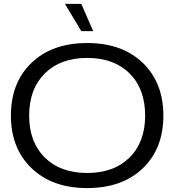

<svg xmlns="http://www.w3.org/2000/svg" viewBox="-20 -958 896 987"><path d="M36.1 -363.8Q36.1 -533.2 142.1 -635Q248 -736.8 428.2 -736.8Q607.9 -736.8 713.9 -634.8Q819.8 -532.7 819.8 -363.8Q819.8 -194.3 713.9 -92.8Q607.9 8.8 428.2 8.8Q248.5 8.8 142.3 -93.3Q36.1 -195.3 36.1 -363.8ZM129.9 -363.8Q129.9 -227.5 210.2 -148.2Q290.5 -68.8 428.2 -68.8Q565.9 -68.8 646 -148.2Q726.1 -227.5 726.1 -363.8Q726.1 -501 646 -580.6Q565.9 -660.2 428.2 -660.2Q290.5 -660.2 210.2 -580.3Q129.9 -500.5 129.9 -363.8ZM314 -938H397.9L459 -797.9H397.9Z"/></svg>

Font: Lumene Sans Expanded
Style: Regular
Weight: 400
Width: 7
Designer: Deni Anggara
Version: Version 1.003;Glyphs 3.1.2 (3151)